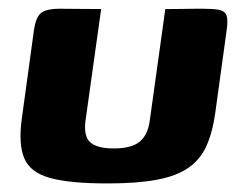

<svg xmlns="http://www.w3.org/2000/svg" viewBox="-20 -420 564 446"><path d="M215 -399 178.7 -140.3Q173.8 -104 189.5 -89.6Q205.1 -75.2 244.2 -75.2Q285.4 -75.2 304.3 -90.8Q323.2 -106.3 327.8 -139.2L364 -399Q365 -399 377.2 -399Q389.4 -399 405.2 -399.3Q421 -399.7 434.2 -399.7Q447.4 -399.7 450.4 -399.7Q473.6 -399.7 487.3 -397.5Q501 -395.3 505.7 -385.3Q510.3 -375.2 506.5 -349.7L479.8 -156.1Q473.4 -111.4 459.3 -80.4Q445.2 -49.4 417.8 -30.3Q390.5 -11.2 344.9 -2.6Q299.4 6.1 229.8 6.1Q142.9 6.1 96.9 -6.4Q50.9 -18.9 36.6 -51.8Q22.4 -84.8 30.7 -144.8L58.8 -349.7Q62.9 -378.9 74.7 -389.3Q86.5 -399.7 119.6 -399.7Q144 -399.7 167.3 -399.3Q190.6 -399 215 -399Z"/></svg>

Font: Genos Thin
Style: Italic
Weight: 100
Italic angle: -8°
Designer: Robert E. Leuschke
Foundry: Robert E. Leuschke
Version: Version 1.010